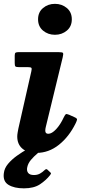

<svg xmlns="http://www.w3.org/2000/svg" viewBox="-52 -798 460 1024"><path d="M75.5 206.5Q24 206.5 -6.8 187.8Q-37.5 169 -31.5 125.5Q-28.5 99 -9 75.8Q10.5 52.5 38.5 32.5Q66.5 12.5 96 -4.2Q125.5 -21 148.5 -34.5Q158 -40 167.2 -37.8Q176.5 -35.5 179.5 -32Q186.5 -24 187 -19.2Q187.5 -14.5 180 -7.5Q165.5 5.5 147 21Q128.5 36.5 113.2 54.5Q98 72.5 93.5 93Q89 112 97.8 123.8Q106.5 135.5 129 135.5Q147.5 135.5 161.2 127.8Q175 120 185 110Q194.5 100.5 200.5 106.5L216.5 121.5Q220.5 125 220 127.5Q219.5 130 215.5 135.5Q194 163 161.5 184.8Q129 206.5 75.5 206.5ZM151 -695Q151 -733 177.5 -755.2Q204 -777.5 241 -777.5Q278 -777.5 304.5 -755.2Q331 -733 331 -695Q331 -657 304.5 -634.8Q278 -612.5 241 -612.5Q204 -612.5 177.5 -634.8Q151 -657 151 -695ZM282.5 -492.5 192 -120Q189.5 -110.5 189.5 -101Q189.5 -84.5 205.5 -84.5Q224.5 -84.5 247.2 -108.8Q270 -133 288.5 -173Q294.5 -185 298.5 -188.5Q302.5 -192 316.5 -186L348.5 -171.5Q360 -166 358.8 -159.5Q357.5 -153 351.5 -140.5Q316.5 -69 262.2 -25.8Q208 17.5 142 17.5Q93.5 17.5 66.8 -5.8Q40 -29 40 -70Q40 -79 42.2 -91.8Q44.5 -104.5 46 -112.5L115 -417Q118.5 -431.5 115.5 -435.8Q112.5 -440 95.5 -440H48.5Q34 -440 30.2 -443.8Q26.5 -447.5 26.5 -462V-501.5Q26.5 -514 31 -517Q35.5 -520 47.5 -520H258.5Q280.5 -520 283.8 -515.8Q287 -511.5 282.5 -492.5Z"/></svg>

Font: Besley*
Style: Bold Italic
Weight: 700
Italic angle: -13°
Designer: Owen Earl
Foundry: indestructible type*
Version: Version 2.000; ttfautohint (v1.8.3)